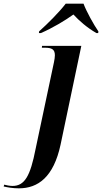

<svg xmlns="http://www.w3.org/2000/svg" viewBox="-160 -786 556 1046"><path d="M53 -615 52 -606H63C124 -632 196 -675 240 -707C270 -674 313 -636 365 -606H375L376 -615C351 -651 311 -723 295 -766H198C162 -719 100 -657 53 -615ZM-57 240C47 240 132 179 170 2L283 -536H69L68 -526H84C121 -526 139 -518 139 -485C139 -475 137 -462 134 -447L34 25C5 174 -26 227 -92 227C-106 227 -128 223 -137 220L-140 230C-118 235 -90 240 -57 240Z"/></svg>

Font: Noto Serif Display SemiBold
Style: Italic
Weight: 600
Italic angle: -12°
Designer: Monotype Design Team
Foundry: Monotype Imaging Inc.
Version: Version 2.009